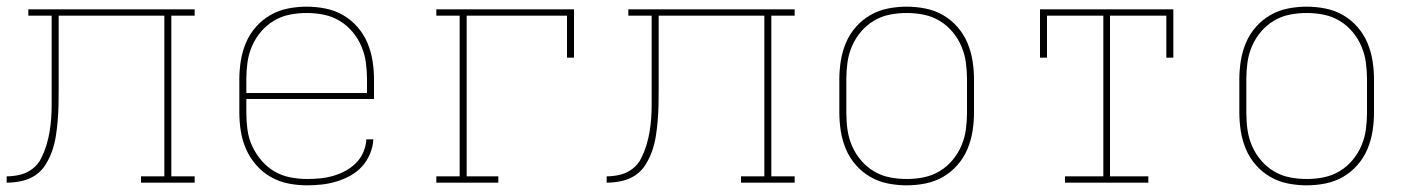

<svg xmlns="http://www.w3.org/2000/svg" viewBox="-20 -548 4240 576"><path d="M0 0V-19Q21 -19 41 -24Q61 -29 77.5 -41.5Q94 -54 103.5 -73Q113 -92 119 -111.5Q125 -131 128.5 -151.5Q132 -172 133.5 -192.5Q135 -213 135 -233.5Q135 -254 135 -275V-501H65V-520H564V-501H494V-19H564V0H403V-19H473V-501H156V-276Q156 -253 155.5 -230.5Q155 -208 153 -185Q151 -162 147.5 -139.5Q144 -117 136.5 -95.5Q129 -74 117 -54.5Q105 -35 86.5 -22.5Q68 -10 45.5 -5Q23 0 0 0Z M901 8Q873 8 845 2.5Q817 -3 792.5 -17Q768 -31 749 -52.5Q730 -74 718.5 -100Q707 -126 702.5 -154Q698 -182 698 -210V-310Q698 -338 702.5 -366Q707 -394 718 -420Q729 -446 748 -467.5Q767 -489 791.5 -503Q816 -517 844 -522.5Q872 -528 900 -528Q928 -528 956 -522.5Q984 -517 1008.5 -503Q1033 -489 1052 -467.5Q1071 -446 1082 -420Q1093 -394 1097.5 -366Q1102 -338 1102 -310V-251H719V-210Q719 -184 722.5 -158.5Q726 -133 736.5 -110Q747 -87 764 -67Q781 -47 803 -34Q825 -21 850.5 -16Q876 -11 901 -11Q921 -11 941 -13Q961 -15 980 -20.5Q999 -26 1016.5 -35.5Q1034 -45 1048 -59Q1062 -73 1070 -91.5Q1078 -110 1079 -130H1100Q1099 -108 1090 -86.5Q1081 -65 1066 -48.5Q1051 -32 1031 -21Q1011 -10 989.5 -3.5Q968 3 946 5.5Q924 8 901 8ZM719 -269H1081V-310Q1081 -336 1077.5 -361Q1074 -386 1064 -409.5Q1054 -433 1037 -453Q1020 -473 998 -486Q976 -499 951 -504Q926 -509 900 -509Q874 -509 849 -504Q824 -499 802 -486Q780 -473 763 -453Q746 -433 736 -409.5Q726 -386 722.5 -361Q719 -336 719 -310Z M1289 0V-19H1359V-501H1289V-520H1702V-375H1681V-501H1380V-19H1475V0Z M1800 0V-19Q1821 -19 1841 -24Q1861 -29 1877.5 -41.5Q1894 -54 1903.5 -73Q1913 -92 1919 -111.5Q1925 -131 1928.5 -151.5Q1932 -172 1933.5 -192.5Q1935 -213 1935 -233.5Q1935 -254 1935 -275V-501H1865V-520H2364V-501H2294V-19H2364V0H2203V-19H2273V-501H1956V-276Q1956 -253 1955.5 -230.5Q1955 -208 1953 -185Q1951 -162 1947.5 -139.5Q1944 -117 1936.5 -95.5Q1929 -74 1917 -54.5Q1905 -35 1886.5 -22.5Q1868 -10 1845.5 -5Q1823 0 1800 0Z M2700 8Q2672 8 2644 2.5Q2616 -3 2591.5 -17Q2567 -31 2548 -52.5Q2529 -74 2518 -100Q2507 -126 2502.5 -154Q2498 -182 2498 -210V-310Q2498 -338 2502.5 -366Q2507 -394 2518 -420Q2529 -446 2548 -467.5Q2567 -489 2591.5 -503Q2616 -517 2644 -522.5Q2672 -528 2700 -528Q2728 -528 2756 -522.5Q2784 -517 2808.5 -503Q2833 -489 2852 -467.5Q2871 -446 2882 -420Q2893 -394 2897.5 -366Q2902 -338 2902 -310V-210Q2902 -182 2897.5 -154Q2893 -126 2882 -100Q2871 -74 2852 -52.5Q2833 -31 2808.5 -17Q2784 -3 2756 2.5Q2728 8 2700 8ZM2700 -11Q2726 -11 2751 -16Q2776 -21 2798 -34Q2820 -47 2837 -67Q2854 -87 2864 -110.5Q2874 -134 2877.5 -159Q2881 -184 2881 -210V-310Q2881 -336 2877.5 -361Q2874 -386 2864 -409.5Q2854 -433 2837 -453Q2820 -473 2798 -486Q2776 -499 2751 -504Q2726 -509 2700 -509Q2674 -509 2649 -504Q2624 -499 2602 -486Q2580 -473 2563 -453Q2546 -433 2536 -409.5Q2526 -386 2522.5 -361Q2519 -336 2519 -310V-210Q2519 -184 2522.5 -159Q2526 -134 2536 -110.5Q2546 -87 2563 -67Q2580 -47 2602 -34Q2624 -21 2649 -16Q2674 -11 2700 -11Z M3175 0V-19H3290V-501H3121V-375H3100V-520H3500V-375H3479V-501H3310V-19H3425V0Z M3900 8Q3872 8 3844 2.5Q3816 -3 3791.5 -17Q3767 -31 3748 -52.5Q3729 -74 3718 -100Q3707 -126 3702.5 -154Q3698 -182 3698 -210V-310Q3698 -338 3702.5 -366Q3707 -394 3718 -420Q3729 -446 3748 -467.5Q3767 -489 3791.5 -503Q3816 -517 3844 -522.5Q3872 -528 3900 -528Q3928 -528 3956 -522.5Q3984 -517 4008.5 -503Q4033 -489 4052 -467.5Q4071 -446 4082 -420Q4093 -394 4097.5 -366Q4102 -338 4102 -310V-210Q4102 -182 4097.5 -154Q4093 -126 4082 -100Q4071 -74 4052 -52.5Q4033 -31 4008.5 -17Q3984 -3 3956 2.5Q3928 8 3900 8ZM3900 -11Q3926 -11 3951 -16Q3976 -21 3998 -34Q4020 -47 4037 -67Q4054 -87 4064 -110.5Q4074 -134 4077.5 -159Q4081 -184 4081 -210V-310Q4081 -336 4077.5 -361Q4074 -386 4064 -409.5Q4054 -433 4037 -453Q4020 -473 3998 -486Q3976 -499 3951 -504Q3926 -509 3900 -509Q3874 -509 3849 -504Q3824 -499 3802 -486Q3780 -473 3763 -453Q3746 -433 3736 -409.5Q3726 -386 3722.5 -361Q3719 -336 3719 -310V-210Q3719 -184 3722.5 -159Q3726 -134 3736 -110.5Q3746 -87 3763 -67Q3780 -47 3802 -34Q3824 -21 3849 -16Q3874 -11 3900 -11Z"/></svg>

Font: Iosevka HT Thin Extended
Style: Regular
Weight: 100
Width: 7
Monospace: yes
Designer: Belleve Invis
Foundry: Belleve Invis
Version: Version 32.3.0; ttfautohint (v1.8.4)